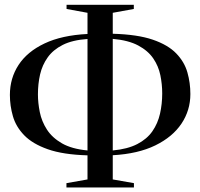

<svg xmlns="http://www.w3.org/2000/svg" viewBox="-20 -784 860 825"><path d="M265.5 21.5V3L356 -13V-116.5Q251 -119.5 185.2 -142.8Q119.5 -166 84 -202.8Q48.5 -239.5 35.5 -284.5Q22.5 -329.5 22.5 -376Q22.5 -448 59.8 -505Q97 -562 171.2 -597.2Q245.5 -632.5 356 -638V-729L266 -745.5V-763.5H555V-745.5L464.5 -729V-639Q571 -636 636.5 -613.5Q702 -591 737.2 -554.5Q772.5 -518 785.2 -473Q798 -428 798 -380Q798 -310 759.8 -252.8Q721.5 -195.5 647.2 -159.2Q573 -123 464.5 -117V-13L555.5 3V21.5ZM356 -137.5V-616.5Q291 -612 249.5 -591Q208 -570 184.8 -537.2Q161.5 -504.5 152.2 -464Q143 -423.5 143 -378.5Q143 -342 151 -302.2Q159 -262.5 181.5 -227.5Q204 -192.5 246 -168.2Q288 -144 356 -137.5ZM464.5 -137.5Q528.5 -143.5 570 -165Q611.5 -186.5 634.8 -220Q658 -253.5 667.5 -295.2Q677 -337 677 -382.5Q677 -422 669 -461Q661 -500 638.5 -533Q616 -566 574 -588.5Q532 -611 464.5 -617Z"/></svg>

Font: Merriweather 144pt
Style: Regular
Weight: 400
Version: Version 2.100